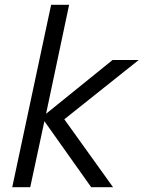

<svg xmlns="http://www.w3.org/2000/svg" viewBox="-20 -780 598 800"><path d="M31 0 193 -760H268L172 -306L449 -530H558L248 -283L451 0H360L165 -275L106 0Z"/></svg>

Font: Be Vietnam Pro Light
Style: Italic
Weight: 300
Italic angle: -12°
Designer: Lam Bao, Tony Le, Vietanh Nguyen
Foundry: Yellow Type Foundry
Version: Version 1.002; ttfautohint (v1.8.3)